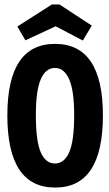

<svg xmlns="http://www.w3.org/2000/svg" viewBox="-20 -830 490 862"><path d="M227 12Q13 12 13 -312Q13 -633 227 -633Q442 -633 442 -312Q442 13 227 12ZM227 -96Q268 -96 290.5 -146Q313 -196 313 -314Q313 -423 290.5 -474Q268 -525 227 -525Q185 -525 163 -474Q141 -423 141 -314Q141 -196 163 -146Q185 -96 227 -96ZM94 -649 58 -711 213 -810H247L392 -715L352 -648L230 -712Z"/></svg>

Font: Inconsolata SemiCondensed Black
Style: Regular
Weight: 900
Width: 4
Monospace: yes
Designer: Raph Levien, Cyreal, Brenton Simpson
Foundry: Raph Levien, Cyreal, Google
Version: Version 3.001; ttfautohint (v1.8.2.53-6de2)